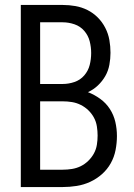

<svg xmlns="http://www.w3.org/2000/svg" viewBox="-20 -755 540 775"><path d="M64 0V-735H233Q259 -735 284.5 -730.5Q310 -726 333 -714.5Q356 -703 374.5 -684.5Q393 -666 405 -642.5Q417 -619 421.5 -593.5Q426 -568 426 -542Q426 -518 421.5 -493.5Q417 -469 405 -448Q393 -427 375 -410Q357 -393 335 -383Q361 -373 384.5 -356Q408 -339 423.5 -315Q439 -291 445.5 -263Q452 -235 452 -206Q452 -178 446.5 -149.5Q441 -121 427 -96Q413 -71 391.5 -52Q370 -33 344 -21Q318 -9 289.5 -4.5Q261 0 233 0ZM142 -416H233Q257 -416 280.5 -424Q304 -432 320 -450.5Q336 -469 342 -492.5Q348 -516 348 -541Q348 -565 342 -588.5Q336 -612 320 -630.5Q304 -649 280.5 -657Q257 -665 233 -665H142ZM142 -70H233Q252 -70 270.5 -73Q289 -76 305.5 -84Q322 -92 336 -105.5Q350 -119 359 -135.5Q368 -152 371 -170.5Q374 -189 374 -208Q374 -226 371 -245Q368 -264 359 -280.5Q350 -297 336.5 -310Q323 -323 306 -331.5Q289 -340 270.5 -343Q252 -346 233 -346H142Z"/></svg>

Font: Iosevka www.saffi
Style: Regular
Weight: 400
Monospace: yes
Designer: Belleve Invis
Foundry: Belleve Invis
Version: Version 22.0.2; ttfautohint (v1.8.3)